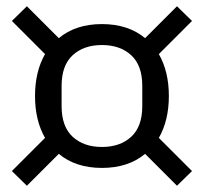

<svg xmlns="http://www.w3.org/2000/svg" viewBox="-20 -656 652 614"><path d="M306 -119Q222 -119 168 -164L66 -62L18 -109L124 -215Q92 -271 92 -349Q92 -427 124 -483L18 -589L66 -636L168 -534Q222 -579 306 -579Q390 -579 444 -534L546 -636L594 -589L488 -483Q520 -427 520 -349Q520 -271 488 -215L594 -109L546 -62L444 -164Q390 -119 306 -119ZM306 -186Q364 -186 399.5 -218.5Q435 -251 435 -317V-381Q435 -447 399.5 -479.5Q364 -512 306 -512Q248 -512 212.5 -479.5Q177 -447 177 -381V-317Q177 -251 212.5 -218.5Q248 -186 306 -186Z"/></svg>

Font: IBM Plex Sans Thai Looped
Style: Regular
Weight: 400
Designer: Mike Abbink, Paul van der Laan, Pieter van Rosmalen, Ben Mitchell, Mark Frömberg
Foundry: Bold Monday
Version: Version 1.1